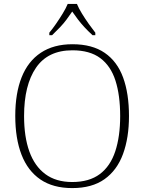

<svg xmlns="http://www.w3.org/2000/svg" viewBox="-20 -951 738 981"><path d="M349 10Q251 10 186.5 -34Q122 -78 90 -160.5Q58 -243 58 -359Q58 -474 90.5 -556Q123 -638 188.5 -681.5Q254 -725 350 -725Q451 -725 515 -681Q579 -637 609 -555Q639 -473 639 -358Q639 -247 608.5 -164Q578 -81 514 -35.5Q450 10 349 10ZM349 -21Q436 -21 490 -61.5Q544 -102 569 -178Q594 -254 594 -358Q594 -464 570 -539Q546 -614 492.5 -654Q439 -694 350 -694Q225 -694 164 -605Q103 -516 103 -358Q103 -252 130 -177Q157 -102 211.5 -61.5Q266 -21 349 -21ZM232 -784Q248 -803 266 -829Q284 -855 300.5 -882Q317 -909 326 -931H373Q382 -909 398.5 -882Q415 -855 433.5 -829Q452 -803 467 -784V-771H453Q429 -793 411.5 -812Q394 -831 379 -850.5Q364 -870 349 -892Q334 -870 319.5 -850.5Q305 -831 287 -812Q269 -793 246 -771H232Z"/></svg>

Font: Noto Serif Armenian ExtraLight
Style: Regular
Weight: 250
Version: Version 2.007